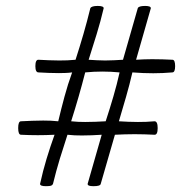

<svg xmlns="http://www.w3.org/2000/svg" viewBox="-20 -682 669 660"><path d="M582 -454.6Q582 -433.6 572.8 -433.1Q539.1 -430.2 506.8 -430.2Q488.3 -430.2 471.9 -430.9Q455.6 -431.6 435.1 -433.1Q425.3 -390.6 413.3 -349.1Q401.4 -307.6 388.7 -265.1Q405.3 -264.2 421.4 -263.4Q437.5 -262.7 454.1 -262.7Q468.3 -262.7 482.7 -263.2Q497.1 -263.7 511.2 -265.1Q522 -265.1 522 -241.7Q522 -218.3 511.2 -218.8Q494.1 -219.7 477.1 -220.2Q460 -220.7 442.9 -220.7Q425.8 -220.7 408.9 -220.2Q392.1 -219.7 375 -218.8L326.2 -49.8Q324.7 -42 301.8 -42Q290.5 -42 285.9 -43.9Q281.2 -45.9 281.2 -49.8L329.6 -218.8Q312.5 -217.8 295.7 -217Q278.8 -216.3 261.7 -216.3Q249 -216.3 236.6 -216.8Q224.1 -217.3 211.9 -218.8Q198.2 -177.2 185.5 -135.7Q172.9 -94.2 162.1 -49.8Q160.2 -45.4 155.5 -43.7Q150.9 -42 137.7 -42Q117.7 -42 117.7 -49.8Q127.4 -94.2 140.1 -136.2Q152.8 -178.2 167.5 -218.8Q138.2 -217.3 109.9 -217.3Q80.6 -217.3 52.2 -218.8Q42.5 -218.8 42.5 -241.7Q42.5 -264.6 51.8 -265.1Q70.8 -266.1 90.1 -266.8Q109.4 -267.6 128.4 -267.6Q141.1 -267.6 154.1 -267.1Q167 -266.6 180.2 -265.1Q190.4 -308.1 201.7 -349.9Q212.9 -391.6 228 -433.1Q216.8 -431.6 205.3 -431.2Q193.8 -430.7 182.6 -430.7Q165 -430.7 147.5 -431.4Q129.9 -432.1 112.3 -433.1Q101.6 -433.1 101.6 -454.6Q101.6 -477.1 112.3 -476.6Q129.9 -475.6 147.7 -474.9Q165.5 -474.1 183.6 -474.1Q197.8 -474.1 211.7 -474.6Q225.6 -475.1 239.7 -476.6Q253.9 -520.5 266.6 -564.2Q279.3 -607.9 290.5 -653.8Q294.4 -661.6 315.9 -661.6Q336.4 -661.6 336.4 -653.8Q325.7 -608.4 312.3 -564.7Q298.8 -521 284.7 -476.6Q298.8 -475.6 313 -474.9Q327.1 -474.1 341.3 -474.1Q356.9 -474.1 372.1 -474.9Q387.2 -475.6 402.8 -476.6L453.6 -653.8Q456.5 -661.6 479 -661.6Q498.5 -661.6 498.5 -653.8L447.8 -476.6Q461.9 -477.5 475.6 -478Q489.3 -478.5 502.9 -478.5Q520.5 -478.5 538.1 -478Q555.7 -477.5 572.8 -476.6Q582 -476.6 582 -454.6ZM391.1 -433.1Q360.8 -436 332 -436Q302.2 -436 272.9 -433.1Q262.2 -391.1 250.2 -349.6Q238.3 -308.1 224.6 -265.1Q237.3 -263.7 249 -263.2Q260.7 -262.7 272.9 -262.7Q290.5 -262.7 308.1 -263.4Q325.7 -264.2 343.3 -265.1Q357.4 -308.1 369.6 -349.9Q381.8 -391.6 391.1 -433.1Z"/></svg>

Font: IM FELL French Canon SC
Style: Regular
Weight: 400
Designer: Igino Marini
Foundry: Igino Marini
Version: 3.00